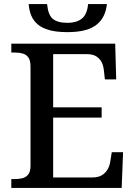

<svg xmlns="http://www.w3.org/2000/svg" viewBox="-20 -930 669 950"><path d="M313 -771Q260 -771 224 -781Q188 -791 166.5 -809.5Q145 -828 134.5 -853.5Q124 -879 122 -910H213Q218 -856 241.5 -836.5Q265 -817 315 -817Q358 -817 384.5 -837.5Q411 -858 416 -910H509Q506 -880 494.5 -854.5Q483 -829 460.5 -810Q438 -791 402 -781Q366 -771 313 -771ZM36 0V-44H55Q75 -44 92 -48.5Q109 -53 120 -67Q131 -81 131 -110V-599Q131 -631 120.5 -645.5Q110 -660 93 -665Q76 -670 55 -670H36V-714H550L555 -537H499L494 -581Q492 -604 483 -622Q474 -640 456.5 -651Q439 -662 411 -662H243V-399H483V-348H243V-52H437Q467 -52 485 -63.5Q503 -75 513 -93Q523 -111 526 -133L533 -177H589L582 0Z"/></svg>

Font: ET Text
Style: Regular
Weight: 470
Designer: Monotype Design Team
Foundry: Monotype Imaging Inc.
Version: Version 2.009